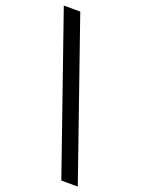

<svg xmlns="http://www.w3.org/2000/svg" viewBox="-172 -895 800 1085"><g transform="rotate(20 228.5 -352.0)"><path d="M341 115H440L115 -819H16Z"/></g></svg>

Font: Advent Pro SemiBold
Style: Regular
Weight: 600
Designer: VivaRado, Andreas Kalpakidis
Foundry: VivaRado, Andreas Kalpakidis
Version: Version 3.000